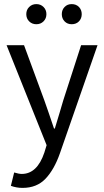

<svg xmlns="http://www.w3.org/2000/svg" viewBox="-20 -706 507 935"><path d="M12 -486H97L196 -217Q216 -161 243 -80H247Q255 -106 270 -156Q285 -206 288 -217L375 -486H455L272 40Q244 120 201.5 164.5Q159 209 90 209Q60 209 33 199L49 134Q72 141 86 141Q161 141 196 37L207 1ZM122 -602Q108 -616 108 -637Q108 -658 122 -672Q136 -686 157 -686Q178 -686 192 -672Q206 -658 206 -637Q206 -616 192 -602Q178 -588 157 -588Q136 -588 122 -602ZM329 -686Q351 -686 364.5 -672Q378 -658 378 -637Q378 -616 364.5 -602Q351 -588 329 -588Q308 -588 294.5 -602Q281 -616 281 -637Q281 -658 294.5 -672Q308 -686 329 -686Z"/></svg>

Font: RibengUni
Style: Regular
Weight: 400
Designer: (1) Dr. Andrew Glass (Senior Program Manager at Microsoft Corporation)
(2) Bivuti Chakma (Chakma Font Designer & Keyboar
Foundry: Bivuti Chakma
Version: Version 2.2022; Updated on: 03 June 2022; Friday